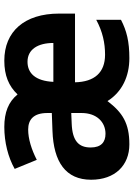

<svg xmlns="http://www.w3.org/2000/svg" viewBox="112 -708 606 869"><g transform="rotate(-90 414.5 -273.0)"><path d="M575 -556C508 -556 460 -536 422 -496C389 -537 341 -556 275 -556C206 -556 138 -539 85 -509L126 -409C173 -433 221 -448 263 -448C308 -448 338 -424 338 -361V-341L257 -338C116 -333 36 -278 36 -163C36 -55 101 10 196 10C292 10 340 -21 392 -89C434 -22 505 10 586 10C661 10 710 -2 760 -28V-140C706 -111 655 -100 602 -100C521 -100 479 -148 477 -236H788V-308C788 -465 707 -556 575 -556ZM570 -451C626 -451 655 -404 655 -334H479C483 -415 518 -451 570 -451ZM290 -251 338 -253V-206C338 -138 297 -98 244 -98C206 -98 182 -118 182 -165C182 -218 210 -248 290 -251Z"/></g></svg>

Font: Noto Sans Georgian SemiCondensed Bold
Style: Regular
Weight: 700
Width: 4
Designer: Monotype Design Team, Akaki Razmadze
Foundry: Google LLC
Version: Version 2.005